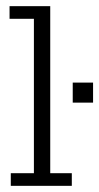

<svg xmlns="http://www.w3.org/2000/svg" viewBox="-20 -603 322 623"><path d="M15 0V-41H90V-542H11V-583H143V-41H213V0ZM216 -270V-335H282V-270Z"/></svg>

Font: Rokkitt Light
Style: Regular
Weight: 300
Version: Version 3.103